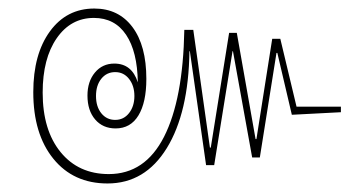

<svg xmlns="http://www.w3.org/2000/svg" viewBox="-20 -482 831 450"><path d="M232 -52Q152 -52 105 -110Q58 -168 58 -266Q58 -355 97 -408.5Q136 -462 201 -462Q258 -462 290.5 -418.5Q323 -375 323 -297Q323 -242 304.5 -211.5Q286 -181 251 -181Q221 -181 203 -202Q185 -223 185 -258Q185 -291 202.5 -312Q220 -333 248 -333Q289 -333 303 -289Q302 -361 275.5 -400.5Q249 -440 200 -440Q146 -440 113 -392.5Q80 -345 80 -265Q80 -177 122 -125.5Q164 -74 235 -74Q320 -74 364.5 -161.5Q409 -249 412 -412H433L472 -136H474L517 -405H535L579 -156H581L618 -391H637L675 -232H779V-219L664 -213L630 -358H628L589 -113H571L526 -362H525L482 -95H463L425 -362H424Q422 -218 371 -135Q320 -52 232 -52ZM250 -201Q270 -201 282.5 -217Q295 -233 295 -257Q295 -281 282.5 -297Q270 -313 250 -313Q230 -313 217.5 -297.5Q205 -282 205 -257Q205 -232 217.5 -216.5Q230 -201 250 -201Z"/></svg>

Font: Noto Sans Thai Looped UI Narrow Thin
Style: Regular
Weight: 100
Width: 4
Designer: Cadson Demak Team
Foundry: Cadson Demak Co., Ltd.
Version: Version 1.000; ttfautohint (v1.8.4.7-5d5b)